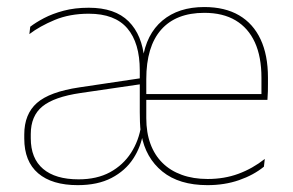

<svg xmlns="http://www.w3.org/2000/svg" viewBox="-20 -517 834 546"><path d="M570 9.5Q489.5 9.5 441.8 -29.2Q394 -68 382 -134.5L380.5 -139Q378.5 -155 378 -170Q377.5 -185 377.5 -198.5V-316.5Q377.5 -395 342 -436.5Q306.5 -478 232.5 -478Q178 -478 135.5 -460.2Q93 -442.5 63.5 -420L66 -441Q81.5 -453 105.2 -465.5Q129 -478 160.8 -486.5Q192.5 -495 232.5 -495Q307 -495 345.8 -456.2Q384.5 -417.5 390.5 -348H385.5Q396 -420 441.8 -458.5Q487.5 -497 561 -497Q619.5 -497 659.8 -473.5Q700 -450 721 -405.2Q742 -360.5 742 -296.5V-279.5Q742 -268.5 741.8 -257.5Q741.5 -246.5 740.5 -233H723.5Q723.5 -250.5 723.5 -266.5Q723.5 -282.5 723.5 -296Q723.5 -355.5 704.8 -396.5Q686 -437.5 650 -459Q614 -480.5 561 -480.5Q480.5 -480.5 438.2 -432.5Q396 -384.5 396 -292V-240V-236V-181Q396 -140 407.8 -108Q419.5 -76 442 -53.8Q464.5 -31.5 497 -19.8Q529.5 -8 570.5 -8Q618 -8 658 -22.8Q698 -37.5 733 -65L730.5 -43Q701 -19 660 -4.8Q619 9.5 570 9.5ZM201 9.5Q128 9.5 88.5 -24.2Q49 -58 49 -123V-134.5Q49 -192.5 85 -224.2Q121 -256 205.5 -268.5L386.5 -295.5L387 -278.5L209 -252.5Q134 -241.5 100.8 -214.5Q67.5 -187.5 67.5 -135.5V-124Q67.5 -66.5 102.5 -36.8Q137.5 -7 203.5 -7Q255.5 -7 292.8 -27.2Q330 -47.5 352.5 -82.2Q375 -117 381.5 -160.5L393 -142H387.5Q381.5 -100.5 359 -66Q336.5 -31.5 297.2 -11Q258 9.5 201 9.5ZM733.5 -233H386V-249.5H733.5Z"/></svg>

Font: Anek Devanagari Thin
Style: Regular
Weight: 250
Designer: Kailash Malviya (Devanagari) & Yesha Goshar (Latin)
Foundry: Ek Type
Version: Version 1.003